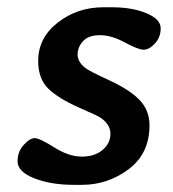

<svg xmlns="http://www.w3.org/2000/svg" viewBox="-20 -501 476 528"><path d="M264.2 -481H287.6Q343.8 -481 382.8 -464.6Q421.9 -448.2 421.9 -423.3Q421.9 -398.4 406 -381.3Q390.1 -364.3 375.2 -364.3Q360.4 -364.3 323.2 -384.3Q286.1 -404.3 254.9 -404.3Q223.6 -404.3 208.5 -387.9Q193.4 -371.6 193.4 -351.1Q193.4 -330.6 214.8 -314Q225.1 -305.7 280.8 -280Q336.4 -254.4 363.8 -226.1Q391.1 -197.8 391.1 -156.2Q391.1 -78.6 333.7 -35.6Q276.4 7.3 205.6 7.3H182.6Q120.1 7.3 74.2 -10.7Q28.3 -28.8 28.3 -57.6Q28.3 -84 45.2 -102.5Q62 -121.1 75.4 -121.1Q88.9 -121.1 129.2 -95.7Q169.4 -70.3 204.8 -70.3Q240.2 -70.3 262 -88.6Q283.7 -106.9 283.7 -133.3Q283.7 -159.7 254.4 -178.7Q249.5 -182.1 195.3 -206.1Q141.1 -230 113 -257.1Q85 -284.2 85 -333.5Q85 -397 138.9 -439Q192.9 -481 264.2 -481Z"/></svg>

Font: Averia Libre
Style: Bold Italic
Weight: 700
Italic angle: -6.90001°
Version: Version 1.002